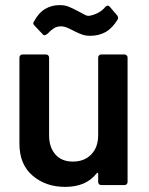

<svg xmlns="http://www.w3.org/2000/svg" viewBox="-20 -724 584 751"><path d="M364 -499Q364 -504 367.5 -507.5Q371 -511 376 -511H467Q472 -511 475.5 -507.5Q479 -504 479 -499V-12Q479 -7 475.5 -3.5Q472 0 467 0H376Q371 0 367.5 -3.5Q364 -7 364 -12V-44Q364 -47 363 -47.5Q362 -48 361 -48Q360 -48 358 -46Q317 7 235 7Q159 7 107.5 -37Q56 -81 56 -162V-499Q56 -504 59.5 -507.5Q63 -511 68 -511H160Q165 -511 168.5 -507.5Q172 -504 172 -499V-195Q172 -148 196.5 -120Q221 -92 265 -92Q310 -92 337 -120Q364 -148 364 -195ZM334 -584Q315 -584 302 -588.5Q289 -593 269 -603Q266 -605 254.5 -610.5Q243 -616 235 -618.5Q227 -621 219 -621Q202 -621 190 -613Q178 -605 167 -593Q162 -588 154 -586Q153 -586 153 -586Q150 -586 147 -590L115 -624Q110 -629 110 -633Q110 -637 113 -640Q131 -674 156.5 -689Q182 -704 213 -704Q233 -704 247 -698.5Q261 -693 284 -681Q303 -671 311 -666.5Q319 -662 326 -662Q330 -662 334 -663Q372 -672 392 -697Q397 -702 401 -702Q406 -702 409 -698L438 -664Q442 -659 442 -654Q442 -652 441 -649Q420 -614 393.5 -599Q367 -584 334 -584Z"/></svg>

Font: LinhAnh SemBd
Style: Regular
Weight: 600
Monospace: yes
Designer: Jeremy Tribby
Foundry: Tribby Type
Version: Version 1.408